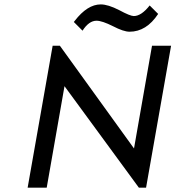

<svg xmlns="http://www.w3.org/2000/svg" viewBox="-20 -865 809 885"><path d="M360.4 -723.6C379.9 -753.9 401.4 -769.5 424.8 -769.5C442.4 -769.5 467.8 -760.7 501 -744.1C533.2 -727.5 558.6 -718.8 577.1 -718.8C628.9 -718.8 672.9 -746.1 709 -800.8L669.9 -839.8C644.5 -807.6 620.1 -791 596.7 -791C585.9 -791 563.5 -799.8 529.3 -818.4C495.1 -835.9 466.8 -844.7 444.3 -844.7C403.3 -844.7 363.3 -819.3 324.2 -768.6L320.3 -763.7ZM680.7 -654.3 597.7 -180.7 255.9 -654.3H222.7L107.4 0H195.3L277.3 -467.8L620.1 0H653.3L768.6 -654.3Z"/></svg>

Font: Sen-gleads
Style: Italic
Weight: 400
Designer: Kosal Sen, Philatype
Foundry: Philatype
Version: Version 1.004; ttfautohint (v1.8.3)